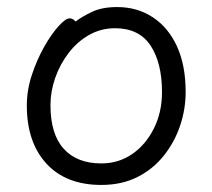

<svg xmlns="http://www.w3.org/2000/svg" viewBox="-20 -506 602 544"><path d="M194 -445Q214 -460 242 -473Q270 -486 312 -486Q369 -486 413 -457Q457 -428 481.5 -374.5Q506 -321 506 -245Q506 -197 490.5 -150.5Q475 -104 444.5 -65.5Q414 -27 369.5 -4.5Q325 18 267 18Q167 18 111.5 -42.5Q56 -103 56 -207Q56 -251 70.5 -294.5Q85 -338 105.5 -374Q126 -410 146 -432Q166 -454 177 -454Q187 -454 194 -445ZM267 -43Q316 -43 354.5 -69.5Q393 -96 416 -142Q439 -188 439 -245Q439 -328 406.5 -377Q374 -426 306 -426Q266 -426 232.5 -407Q199 -388 174.5 -356Q150 -324 136.5 -285.5Q123 -247 123 -208Q123 -126 160.5 -84.5Q198 -43 267 -43Z"/></svg>

Font: Moon Stars Kai T
Style: Regular
Weight: 400
Designer: GuiWonder
Version: Version 1.101